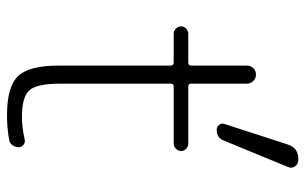

<svg xmlns="http://www.w3.org/2000/svg" viewBox="-180 -670 859 540"><g transform="rotate(90 250.0 -400.5)"><path d="M75.2 -459Q67.4 -459 61 -465.3Q54.7 -471.7 54.7 -480Q54.7 -488.3 61 -494.1Q67.4 -500 75.2 -500H156.2Q165 -500 165 -508.8V-665Q165 -675.8 172.4 -683.1Q179.7 -690.4 190.4 -690.4Q201.2 -690.4 208.5 -682.6Q215.8 -674.8 215.8 -665V-508.8Q215.8 -500 223.6 -500H384.8Q392.6 -500 398.9 -494.1Q405.3 -488.3 405.3 -480Q405.3 -471.7 398.9 -465.3Q392.6 -459 384.8 -459H223.6Q215.8 -459 215.8 -450.2V-139.6Q215.8 -74.2 234.4 -53.2Q252.9 -32.2 309.6 -32.2Q338.9 -32.2 373 -40Q380.9 -42 387.7 -36.6Q394.5 -31.2 394.5 -23.4Q394.5 -13.7 388.7 -5.4Q382.8 2.9 373 3.9Q339.8 9.8 304.7 9.8Q224.6 9.8 194.8 -21Q165 -51.8 165 -134.8V-450.2Q165 -459 156.2 -459ZM386.7 -779.3Q396.5 -810.5 429.7 -809.6Q441.4 -809.6 448.2 -800.3Q455.1 -791 450.2 -780.3L376 -600.6Q368.2 -579.1 344.7 -580.1Q336.9 -580.1 331.5 -586.9Q326.2 -593.8 329.1 -601.6Z"/></g></svg>

Font: Rounded Mgen+ 1mn light
Style: Regular
Weight: 200
Designer: [Source Han Sans]
Ryoko NISHIZUKA  (kana & ideographs); Paul D. Hunt (Latin, Greek & Cyrillic); Wenlong ZHANG  (bopomofo
Version: Version 1.059.20150602